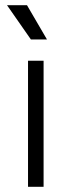

<svg xmlns="http://www.w3.org/2000/svg" viewBox="-20 -720 276 740"><path d="M88 0V-486H148V0ZM99 -568 7 -700H84L161 -568Z"/></svg>

Font: Space Grotesk Light
Style: Regular
Weight: 300
Designer: Florian Karsten
Foundry: Florian Karsten
Version: Version 2.000